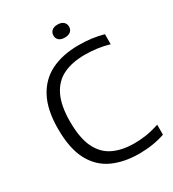

<svg xmlns="http://www.w3.org/2000/svg" viewBox="-219 -1041 1055 1170"><g transform="rotate(-30 309.0 -456.5)"><path d="M413 9Q305.5 9 225.5 -28Q145.5 -65 101.5 -148Q57.5 -231 57.5 -369Q57.5 -500.5 101.2 -584.5Q145 -668.5 226.2 -708.8Q307.5 -749 421 -749Q468 -749 510 -743.5Q552 -738 593.5 -726.5V-656Q512 -679.5 424.5 -679.5Q334 -679.5 271.2 -648.8Q208.5 -618 175.8 -550Q143 -482 143 -371Q143 -254.5 176.2 -186.8Q209.5 -119 271 -89.8Q332.5 -60.5 418 -60.5Q462.5 -60.5 504.2 -67.2Q546 -74 593.5 -89.5V-19.5Q510.5 9 413 9ZM372.5 -830.5Q346 -830.5 331.8 -842.8Q317.5 -855 317.5 -876Q317.5 -896.5 331.8 -909.2Q346 -922 372.5 -922Q399 -922 413.2 -909.2Q427.5 -896.5 427.5 -876Q427.5 -855 413.2 -842.8Q399 -830.5 372.5 -830.5Z"/></g></svg>

Font: Encode Sans Semi Expanded
Style: Regular
Weight: 400
Width: 6
Designer: Multiple Designers
Foundry: Impallari Type
Version: Version 3.000; ttfautohint (v1.8.3) -l 8 -r 50 -G 200 -x 14 